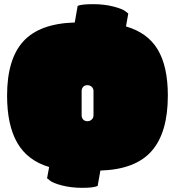

<svg xmlns="http://www.w3.org/2000/svg" viewBox="-20 -809 841 922"><path d="M372 -372V-256Q372 -243 379.5 -235Q387 -227 399.5 -227Q412 -227 420.5 -235Q429 -243 429 -256V-372Q429 -384 420.5 -392Q412 -400 399.5 -400Q387 -400 379.5 -392Q372 -384 372 -372ZM14 -350Q14 -525 92 -610.5Q170 -696 339 -701L353 -781Q373 -789 427 -789Q481 -789 525 -777.5Q569 -766 582 -755L596 -744L585 -682Q689 -652 737.5 -571Q786 -490 786 -350Q786 -172 708 -83.5Q630 5 462 10L449 84Q429 93 375.5 93Q322 93 277.5 81.5Q233 70 220 58L206 47L216 -7Q112 -38 63 -123Q14 -208 14 -350Z"/></svg>

Font: Erica One
Style: Regular
Weight: 400
Designer: Miguel Hernandez
Foundry: Miguel Hernandez
Version: Version 1.003